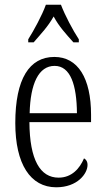

<svg xmlns="http://www.w3.org/2000/svg" viewBox="-20 -786 447 816"><path d="M100 -619V-606H123C154 -642 184 -673 208 -716C231 -673 260 -642 292 -606H315V-619C290 -657 256 -721 239 -766H175C159 -721 124 -657 100 -619ZM219 10C309 10 352 -48 352 -85C352 -100 345 -109 337 -113C319 -70 285 -31 229 -31C151 -31 106 -106 105 -267H367V-298C367 -454 311 -544 211 -544C105 -544 45 -451 45 -263C45 -89 109 10 219 10ZM307 -305H106C109 -430 144 -506 212 -506C280 -506 306 -424 307 -305Z"/></svg>

Font: Noto Serif Devanagari ExtraCondensed Light
Style: Regular
Weight: 300
Width: 2
Designer: Universal Thirst, Indian Type Foundry and the Monotype Design Team
Foundry: Monotype Imaging Inc.
Version: Version 2.004